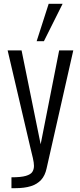

<svg xmlns="http://www.w3.org/2000/svg" viewBox="-20 -842 421 1006"><path d="M40 144V87Q90 87 115.5 79.5Q141 72 149.5 58.5Q158 45 158 27Q158 11 152 -15Q146 -41 139 -69L20 -578H93L193 -86L290 -578H364L224 41Q216 78 195.5 100.5Q175 123 141.5 133.5Q108 144 59 144ZM172 -626 235 -822H308L210 -626Z"/></svg>

Font: Oswald Light
Style: Regular
Weight: 300
Designer: Vernon Adams
Foundry: Vernon Adams
Version: Version 4.103;gftools[0.9.33.dev8+g029e19f]